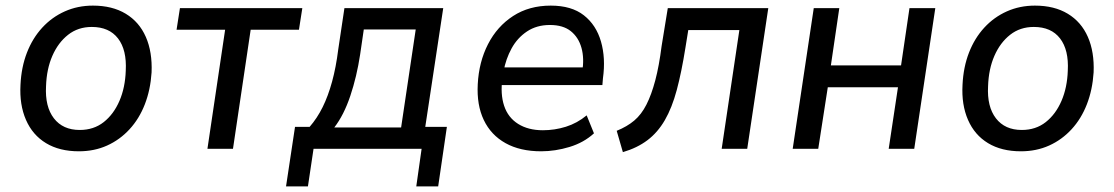

<svg xmlns="http://www.w3.org/2000/svg" viewBox="-20 -530 3969 684"><path d="M261 9Q192 9 144 -20Q96 -49 72.5 -103Q49 -157 53 -228Q56 -291 76 -342.5Q96 -394 130.5 -431.5Q165 -469 211 -489.5Q257 -510 311 -510Q380 -510 428 -481Q476 -452 499.5 -398.5Q523 -345 520 -272Q516 -210 496 -158.5Q476 -107 441.5 -69.5Q407 -32 361.5 -11.5Q316 9 261 9ZM264 -67Q314 -67 349.5 -95Q385 -123 405.5 -170.5Q426 -218 428 -278Q432 -352 400.5 -393Q369 -434 307 -434Q258 -434 222.5 -406Q187 -378 166.5 -331Q146 -284 144 -223Q140 -150 172 -108.5Q204 -67 264 -67Z M719 0 782 -424H609L621 -501H1057L1045 -424H873L810 0Z M999 134 1031 -78H1083Q1110 -109 1129.5 -148.5Q1149 -188 1163 -239Q1177 -290 1185 -354L1207 -501H1559L1495 -78H1572L1541 134H1463L1482 0H1097L1077 134ZM1171 -76H1409L1461 -425H1276L1263 -336Q1251 -257 1228 -188.5Q1205 -120 1171 -76Z M1908 9Q1833 9 1781 -20Q1729 -49 1703.5 -102.5Q1678 -156 1682 -230Q1686 -309 1718.5 -372.5Q1751 -436 1808 -473Q1865 -510 1942 -510Q2016 -510 2060 -475.5Q2104 -441 2121 -382Q2138 -323 2128 -251L2126 -227H1751L1760 -290H2074L2054 -273Q2062 -322 2051.5 -359.5Q2041 -397 2013.5 -419Q1986 -441 1939 -441Q1892 -441 1857.5 -418Q1823 -395 1802.5 -357.5Q1782 -320 1774 -276L1770 -252Q1762 -195 1776 -153Q1790 -111 1826 -88.5Q1862 -66 1914 -66Q1956 -66 1996 -78.5Q2036 -91 2070 -119L2096 -55Q2060 -22 2009 -6.5Q1958 9 1908 9Z M2199 12 2177 -64Q2214 -79 2239.5 -100.5Q2265 -122 2283 -157.5Q2301 -193 2314.5 -244Q2328 -295 2337 -366L2359 -501H2717L2642 0H2551L2614 -423H2432L2422 -361Q2408 -273 2391 -209.5Q2374 -146 2348.5 -102Q2323 -58 2286.5 -30.5Q2250 -3 2199 12Z M2804 0 2879 -501H2970L2940 -297H3190L3220 -501H3312L3237 0H3146L3179 -219H2929L2895 0Z M3617 9Q3548 9 3500 -20Q3452 -49 3428.5 -103Q3405 -157 3409 -228Q3412 -291 3432 -342.5Q3452 -394 3486.5 -431.5Q3521 -469 3567 -489.5Q3613 -510 3667 -510Q3736 -510 3784 -481Q3832 -452 3855.5 -398.5Q3879 -345 3876 -272Q3872 -210 3852 -158.5Q3832 -107 3797.5 -69.5Q3763 -32 3717.5 -11.5Q3672 9 3617 9ZM3620 -67Q3670 -67 3705.5 -95Q3741 -123 3761.5 -170.5Q3782 -218 3784 -278Q3788 -352 3756.5 -393Q3725 -434 3663 -434Q3614 -434 3578.5 -406Q3543 -378 3522.5 -331Q3502 -284 3500 -223Q3496 -150 3528 -108.5Q3560 -67 3620 -67Z"/></svg>

Font: Nunitoga
Style: Medium Italic
Weight: 500
Italic angle: -9°
Designer: Vernon Adams
Foundry: Vernon Adams
Version: Version 1.0